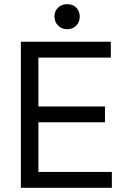

<svg xmlns="http://www.w3.org/2000/svg" viewBox="-20 -900 587 920"><path d="M516 0H80V-700H511V-624H164V-390H483V-314H164V-76H516ZM259 -777Q241 -794 241 -821Q241 -848 259 -864Q275 -880 302 -880Q329 -880 345 -864Q362 -847 362 -821Q362 -794 345 -777Q328 -760 302 -760Q276 -760 259 -777Z"/></svg>

Font: Rilu
Style: Regular
Weight: 500
Designer: Alí Sinisterra
Foundry: Alí Sinisterra
Version: 0.1